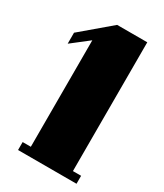

<svg xmlns="http://www.w3.org/2000/svg" viewBox="-161 -687 646 754"><g transform="rotate(30 162.5 -310.0)"><path d="M9.8 -459V-508.8L141.1 -620.1H277.8V-36.1H314.9V0H49.8V-36.1H86.9V-519Z"/></g></svg>

Font: Lletraferida
Style: Heavy
Weight: 900
Designer: Josep Patau Bellart
Foundry: Josep Patau Bellart
Version: Version 1.000